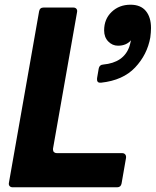

<svg xmlns="http://www.w3.org/2000/svg" viewBox="-20 -795 661 815"><path d="M34 0Q25 0 20.5 -5.5Q16 -11 18 -20L146 -747Q149 -763 165 -763H291Q300 -763 304.5 -757.5Q309 -752 307 -743L205 -164V-160Q205 -153 209.5 -149Q214 -145 221 -145H498Q507 -145 511.5 -139.5Q516 -134 515 -125L496 -16Q493 0 477 0ZM405 -444Q397 -444 394 -449Q391 -454 392 -463L399 -504Q402 -520 418 -521Q505 -529 529 -597Q532 -606 536 -624Q516 -601 481 -601Q457 -601 439.5 -619Q422 -637 422 -666Q422 -714 454 -744.5Q486 -775 534 -775Q577 -775 599 -748.5Q621 -722 621 -676Q621 -659 618 -636Q605 -563 553.5 -508.5Q502 -454 409 -444Z"/></svg>

Font: Open Sauce Two ExtraBold Italic
Style: Regular
Weight: 800
Italic angle: -10°
Designer: Alfredo Marco Pradil
Foundry: Creative Sauce Fz LLC
Version: Version 1.477